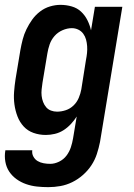

<svg xmlns="http://www.w3.org/2000/svg" viewBox="-33 -548 553 791"><path d="M166 223Q142 223 119 220.5Q96 218 74.5 210.5Q53 203 35 190Q17 177 5 159Q-7 141 -11 118Q-15 95 -11 72V71H100Q98 85 104.5 97Q111 109 122 115.5Q133 122 146.5 124.5Q160 127 174 127Q192 127 210.5 118Q229 109 241 93Q253 77 259 58.5Q265 40 268 22L283 -68Q273 -52 259 -37Q245 -22 228.5 -11.5Q212 -1 193 3.5Q174 8 156 8Q129 8 105 -0.5Q81 -9 64.5 -27Q48 -45 39 -68.5Q30 -92 26.5 -117.5Q23 -143 25 -169.5Q27 -196 31 -222L51 -342Q55 -364 60.5 -385.5Q66 -407 76 -427.5Q86 -448 99.5 -467Q113 -486 132 -500.5Q151 -515 173 -521.5Q195 -528 216 -528Q240 -528 262.5 -521.5Q285 -515 301 -500Q317 -485 327 -465Q337 -445 342 -423L358 -520H471L379 37Q374 62 366 86.5Q358 111 343.5 133Q329 155 308.5 173Q288 191 264.5 202.5Q241 214 216 218.5Q191 223 166 223ZM202 -88Q220 -88 238 -94Q256 -100 270 -113.5Q284 -127 291.5 -145Q299 -163 302 -180L321 -300Q324 -315 325.5 -329.5Q327 -344 326 -358Q325 -372 321.5 -385Q318 -398 310 -409Q302 -420 289.5 -426Q277 -432 263 -432Q244 -432 224.5 -423.5Q205 -415 191.5 -399.5Q178 -384 171.5 -365Q165 -346 162 -327L142 -207Q140 -193 138.5 -179.5Q137 -166 138.5 -153Q140 -140 144.5 -128Q149 -116 157 -106.5Q165 -97 177 -92.5Q189 -88 202 -88Z"/></svg>

Font: Iosevka Custom
Style: Bold Italic
Weight: 700
Italic angle: -9°
Designer: Belleve Invis
Foundry: Belleve Invis
Version: Version 30.3.1; ttfautohint (v1.8.3)